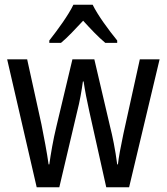

<svg xmlns="http://www.w3.org/2000/svg" viewBox="-20 -786 699 806"><path d="M369 -766H288C267 -722 223 -662 187 -616V-606H236C264 -629 296 -664 329 -699C361 -664 392 -631 422 -606H472V-616C437 -659 391 -721 369 -766ZM355 -318 426 0H522L650 -537H567L498 -224C487 -172 478 -124 475 -96H472C464 -158 452 -216 442 -255L376 -537H284L217 -256C203 -199 193 -139 187 -96H184C177 -147 165 -208 154 -264L94 -537H10L134 0H229L304 -318C315 -360 323 -407 328 -444H331C336 -409 345 -362 355 -318Z"/></svg>

Font: Noto Sans Myanmar UI Condensed
Style: Regular
Weight: 400
Width: 3
Designer: Monotype Design Team
Foundry: Monotype Imaging Inc.
Version: Version 2.103